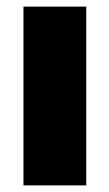

<svg xmlns="http://www.w3.org/2000/svg" viewBox="-20 -561 329 581"><path d="M241 -541H51V0H241Z"/></svg>

Font: Geom Black
Style: Bold
Weight: 900
Version: Version 1.102